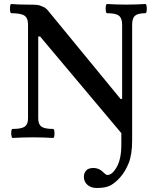

<svg xmlns="http://www.w3.org/2000/svg" viewBox="-20 -686 771 959"><path d="M463 253Q435 253 417 237.5Q399 222 399 197Q399 178 410.5 165.5Q422 153 447 153Q472 153 491 170Q509 188 516 188Q541 188 563.5 147.5Q586 107 586 37V-21L180 -504H171V-94Q171 -65 187 -53.5Q203 -42 245 -42Q250 -42 251.5 -30.5Q253 -19 251.5 -8Q250 3 245 3Q194 0 144 0Q94 0 43 3Q39 3 37 -8Q35 -19 36.5 -30.5Q38 -42 43 -42Q87 -42 103.5 -53.5Q120 -65 120 -94V-564Q120 -596 102 -608Q84 -620 36 -620Q32 -620 30.5 -631.5Q29 -643 30.5 -654.5Q32 -666 36 -666Q72 -663 108 -663Q126 -663 148 -662.5Q170 -662 178 -659Q186 -656 197.5 -651Q209 -646 219 -634L582 -192H590V-562Q590 -595 574 -607.5Q558 -620 515 -620Q510 -620 508.5 -631.5Q507 -643 508.5 -654.5Q510 -666 515 -666Q562 -663 610 -663Q658 -663 706 -666Q711 -666 712.5 -654.5Q714 -643 712.5 -631.5Q711 -620 706 -620Q669 -620 654.5 -607.5Q640 -595 640 -562V16Q640 85 623 128Q606 171 580 200Q557 226 533 239.5Q509 253 463 253Z"/></svg>

Font: Junicode
Style: Bold
Weight: 700
Designer: Peter S. Baker
Version: Version 2.100; ttfautohint (v1.8.4)